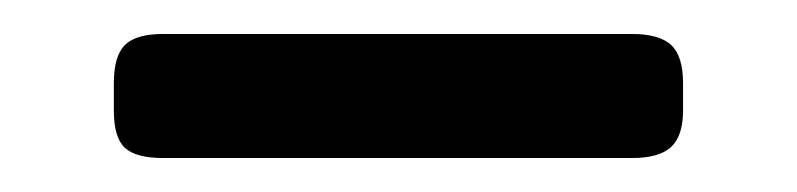

<svg xmlns="http://www.w3.org/2000/svg" viewBox="-20 -694 469 113"><path d="M47 -629V-645Q47 -661 53.5 -667.5Q60 -674 76 -674H352Q368 -674 375 -667.5Q382 -661 382 -645V-629Q382 -614 375 -607.5Q368 -601 352 -601H76Q60 -601 53.5 -607Q47 -613 47 -629Z"/></svg>

Font: Mitr Light
Style: Regular
Weight: 300
Designer: Thanarat Vachiruckul
Foundry: Cadson Demak
Version: Version 1.002